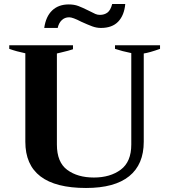

<svg xmlns="http://www.w3.org/2000/svg" viewBox="-20 -925 842 955"><path d="M322 -903Q349 -903 370 -895Q391 -887 421 -872Q444 -860 454.5 -855.5Q465 -851 477 -851Q499 -851 514.5 -862.5Q530 -874 538 -905H603Q598 -849 568 -817.5Q538 -786 482 -786Q460 -786 438.5 -794Q417 -802 384 -817Q342 -839 324 -839Q302 -839 287 -824.5Q272 -810 267 -786H200Q208 -843 239.5 -873Q271 -903 322 -903ZM106 -220V-660Q62 -669 26 -682V-700H343V-680Q323 -673 284 -664L263 -659V-206Q263 -118 314.5 -80Q366 -42 447 -42Q528 -42 580.5 -81Q633 -120 633 -206V-661Q588 -670 552 -682V-700H776V-682Q723 -663 695 -659V-220Q695 -107 622.5 -48.5Q550 10 408 10Q106 10 106 -220Z"/></svg>

Font: Trirong
Style: Bold
Weight: 700
Designer: Katatrad Team
Foundry: CadsonDemak
Version: Version 1.001